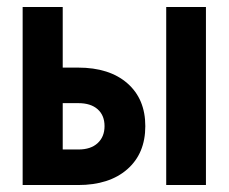

<svg xmlns="http://www.w3.org/2000/svg" viewBox="-20 -531 656 551"><path d="M45 0V-511H160V-337H204Q294 -337 345.5 -292Q397 -247 397 -169Q397 -90.5 345.2 -45.2Q293.5 0 204 0ZM160 -102H205Q240.5 -102 260.2 -120.2Q280 -138.5 280 -169Q280 -200 260.2 -217.5Q240.5 -235 205 -235H160ZM457 0V-511H571V0Z"/></svg>

Font: Overpass Mono Light
Style: Regular
Weight: 300
Monospace: yes
Designer: Delve Withrington, Dave Bailey
Foundry: Delve Fonts LLC
Version: Version 4.000